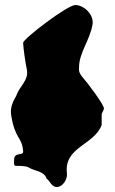

<svg xmlns="http://www.w3.org/2000/svg" viewBox="-20 -762 458 763"><path d="M24 -307C39 -207 68 -220 72 -160C73 -141 36 -160 36 -127C36 -122 33 -103 42 -103C55 -103 83 -103 93 -97C116 -82 156 -83 165 -52C177 -46 185 -17 207 -19C229 -19 249 -50 246 -73C233 -178 354 -185 384 -265V-307C384 -313 393 -324 393 -331C393 -347 323 -439 309 -454C299 -465 292 -478 294 -493C294 -554 338 -602 348 -667C353 -704 314 -742 279 -742C248 -742 72 -608 72 -592C72 -572 82 -507 87 -484C95 -443 55 -416 45 -382C32 -360 20 -335 24 -307Z"/></svg>

Font: Camosport
Style: Regular
Weight: 400
Version: Version 001.000